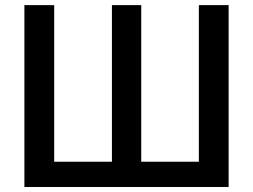

<svg xmlns="http://www.w3.org/2000/svg" viewBox="-20 -748 1012 768"><path d="M77.6 -727.5H196.8V-101.1H427.7V-727.5H544.9V-101.1H775.4V-727.5H894.5V0H77.6Z"/></svg>

Font: Inter
Style: 540
Weight: 540
Designer: Rasmus Andersson
Foundry: rsms
Version: Version 4.001;git-66647c0bb